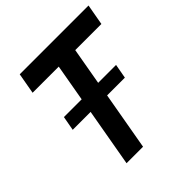

<svg xmlns="http://www.w3.org/2000/svg" viewBox="-189 -835 971 971"><g transform="rotate(-45 296.5 -350.0)"><path d="M386 -588 351 -389H479L465 -312H338L283 0H165L220 -312H92L106 -389H233L268 -588H81L101 -700H593L573 -588Z"/></g></svg>

Font: Cabin SemiBold
Style: Italic
Weight: 600
Italic angle: -7°
Designer: Pablo Impallari
Foundry: Pablo Impallari. http://www.impallari.com Igino Marini. http://www.ikern.com
Version: Version 2.200